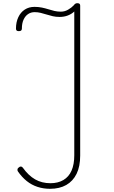

<svg xmlns="http://www.w3.org/2000/svg" viewBox="-20 -1165 715 1202"><path d="M293 17Q252 17 215 5Q178 -7 147.5 -31.5Q117 -56 92 -92Q88 -98 89.5 -105.5Q91 -113 97 -116Q104 -123 111 -122.5Q118 -122 123 -115Q158 -66 200 -42Q242 -18 296 -18Q343 -18 377 -38Q411 -58 428 -97Q445 -136 445 -193V-1093Q428 -1077 404.5 -1068Q381 -1059 353 -1059Q330 -1059 310.5 -1063.5Q291 -1068 272 -1074Q253 -1080 234.5 -1084.5Q216 -1089 197 -1089Q174 -1089 156 -1077Q138 -1065 127.5 -1042Q117 -1019 117 -986Q117 -979 113 -974.5Q109 -970 98 -970Q88 -970 84 -974Q80 -978 80 -986Q80 -1026 94.5 -1057Q109 -1088 135 -1105Q161 -1122 196 -1122Q221 -1122 242.5 -1117.5Q264 -1113 283 -1107Q302 -1101 320.5 -1096.5Q339 -1092 361 -1092Q385 -1092 406.5 -1104.5Q428 -1117 441 -1131Q447 -1139 452 -1142Q457 -1145 464 -1145Q473 -1145 477.5 -1141.5Q482 -1138 482 -1130V-191Q482 -123 459.5 -77Q437 -31 395 -7Q353 17 293 17Z"/></svg>

Font: Playwrite BR Thin
Style: Regular
Weight: 250
Version: Version 1.003